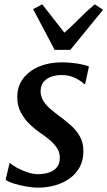

<svg xmlns="http://www.w3.org/2000/svg" viewBox="-20 -854 494 884"><path d="M372 -467H367.5Q357.5 -478.5 329 -493.5Q300.5 -508.5 264 -508.5Q237.5 -508.5 216 -500.8Q194.5 -493 181.5 -477.8Q168.5 -462.5 167 -438.5Q166 -413.5 177.5 -393Q189 -372.5 209.2 -354.8Q229.5 -337 254 -319Q279 -300.5 304.5 -278.5Q330 -256.5 347 -227.2Q364 -198 364 -156.5Q364 -116 347 -84.8Q330 -53.5 300.8 -32.5Q271.5 -11.5 234 -0.8Q196.5 10 154.5 10Q129.5 10 98.2 4.2Q67 -1.5 41.2 -9.8Q15.5 -18 6 -26.5L24 -103H26.5Q37.5 -92.5 59.5 -80.8Q81.5 -69 107.5 -60.5Q133.5 -52 156 -52Q179.5 -52 202.5 -58.8Q225.5 -65.5 240.5 -82Q255.5 -98.5 255.5 -127.5Q255.5 -153 241.8 -173.2Q228 -193.5 206.8 -211.2Q185.5 -229 161.5 -245Q141 -259 117.2 -281.5Q93.5 -304 76.5 -335.2Q59.5 -366.5 59.5 -408Q59.5 -456.5 86.5 -492.2Q113.5 -528 159.8 -547.5Q206 -567 264 -567Q290 -567 315.8 -564Q341.5 -561 361.2 -556.5Q381 -552 389.5 -548ZM231.5 -624.5 132.5 -812 174.5 -834Q199.5 -802 225 -769.2Q250.5 -736.5 276.5 -703.5Q313.5 -736 345.5 -768.8Q377.5 -801.5 416 -834L454.5 -809L304 -624.5Z"/></svg>

Font: Merriweather 20pt Medium
Style: Italic
Weight: 500
Italic angle: -7.8°
Version: Version 2.101